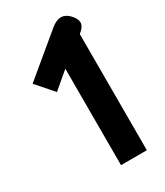

<svg xmlns="http://www.w3.org/2000/svg" viewBox="-179 -786 742 862"><g transform="rotate(-30 192.0 -355.0)"><path d="M186 -500 101 -428 25 -515 232 -687Q260 -710 284 -710Q307 -710 328 -688Q349 -666 349 -646Q349 -627 327 -608L320 -602V0H186Z"/></g></svg>

Font: Niramit
Style: Bold
Weight: 700
Designer: Katatrad Aksorn Co.,Ltd.
Foundry: Cadson Demak Co.,Ltd.
Version: Version 1.001; ttfautohint (v1.6)